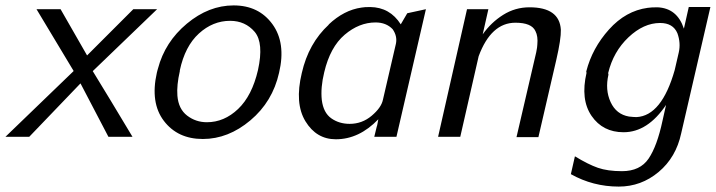

<svg xmlns="http://www.w3.org/2000/svg" viewBox="-23 -506 2647 710"><path d="M-3 0 249 -243V-244L112 -472H201L299 -301L470 -472H558L320 -243Q379 -147 467 0H378L275 -197H274L85 0Z M557 -237Q558 -240 559 -245Q560 -250 561 -252Q587 -351 668 -418.5Q749 -486 841 -486Q934 -486 984.5 -416.5Q1035 -347 1009 -237Q985 -130 903 -61Q821 8 727 8Q634 8 583 -59Q532 -126 557 -237ZM642 -246V-243Q630 -191 633 -152Q637 -103 669 -78.5Q701 -54 742 -54Q806 -54 857.5 -103Q909 -152 931 -247Q953 -347 919 -388Q884 -429 828 -429Q764 -429 712.5 -382Q661 -335 642 -246Z M1093 -236Q1118 -346 1193 -415H1192Q1249 -469 1314 -478Q1324 -480 1346 -480Q1419 -479 1459 -416L1483 -457L1552 -472L1443 0H1361L1370 -37Q1372 -42 1373 -49L1376 -65Q1305 9 1219 9Q1147 9 1106.5 -57.5Q1066 -124 1093 -236ZM1176 -239Q1162 -182 1167 -136Q1173 -89 1202 -68.5Q1231 -48 1270 -48Q1316 -48 1351.5 -78Q1387 -108 1393 -137L1441 -344Q1447 -372 1429 -398Q1405 -423 1366 -423Q1305 -423 1251.5 -377.5Q1198 -332 1176 -239Z M1597 0 1704 -472H1783L1762 -379Q1793 -423 1837.5 -451Q1882 -479 1935 -479Q2046 -479 2051 -396Q2052 -362 2034 -284L1968 1H1887L1960 -313Q1964 -333 1964 -341Q1967 -372 1957 -391Q1943 -422 1883 -422Q1793 -422 1747 -298L1679 0Z M2146 -237Q2145 -238 2145 -242Q2167 -328 2229 -397Q2291 -466 2372 -477Q2385 -479 2408 -479Q2481 -476 2506 -400L2524 -480H2604L2496 -13Q2477 76 2412.5 130Q2348 184 2265 184Q2170 184 2088 138L2103 72Q2152 102 2188 114.5Q2224 127 2277 127Q2344 127 2375.5 80.5Q2407 34 2427 -60L2440 -118Q2372 -17 2283 -17Q2206 -17 2164.5 -77.5Q2123 -138 2146 -237ZM2226 -236Q2226 -234 2226.5 -232.5Q2227 -231 2227 -230Q2214 -174 2235 -128.5Q2256 -83 2303 -75Q2321 -73 2331 -73Q2424 -78 2472 -247L2487 -312Q2495 -347 2482 -383Q2466 -421 2418 -421Q2357 -421 2301 -368Q2245 -315 2226 -236Z"/></svg>

Font: Coval
Style: Light Italic
Weight: 300
Foundry: Context Ltd
Version: Version 001.000